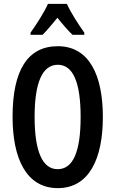

<svg xmlns="http://www.w3.org/2000/svg" viewBox="-20 -963 596 993"><path d="M326 -943H228C210 -902 170 -839 138 -794V-783H200C221 -803 248 -836 277 -871C305 -836 331 -806 355 -783H416V-794C383 -841 346 -898 326 -943ZM512 -358C512 -573 442 -724 279 -724C124 -724 45 -601 45 -359C45 -145 115 10 279 10C441 10 512 -142 512 -358ZM159 -358C159 -536 199 -628 279 -628C357 -628 397 -539 397 -358C397 -176 357 -88 278 -88C200 -88 159 -179 159 -358Z"/></svg>

Font: Noto Sans Display Condensed Medium
Style: Regular
Weight: 500
Width: 3
Designer: Monotype Design Team
Foundry: Monotype Imaging Inc.
Version: Version 1.900